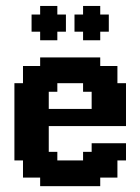

<svg xmlns="http://www.w3.org/2000/svg" viewBox="-20 -638 481 658"><path d="M264.7 -529.4H235.3V-588.2H264.7V-617.6H323.5V-588.2H352.9V-529.4H323.5V-500H264.7ZM117.6 -529.4H88.2V-588.2H117.6V-617.6H176.5V-588.2H205.9V-529.4H176.5V-500H117.6ZM147.1 -264.7H294.1V-323.5H264.7V-352.9H176.5V-323.5H147.1ZM147.1 -117.6H176.5V-88.2H264.7V-117.6H294.1V-147.1H411.8V-88.2H382.4V-29.4H323.5V0H117.6V-29.4H58.8V-88.2H29.4V-352.9H58.8V-411.8H117.6V-441.2H323.5V-411.8H382.4V-352.9H411.8V-205.9H147.1Z"/></svg>

Font: Jersey 20
Style: Regular
Weight: 400
Designer: Sarah Cadigan-Fried
Version: Version 1.000; ttfautohint (v1.8.4.7-5d5b)